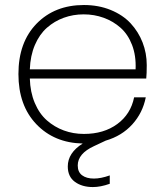

<svg xmlns="http://www.w3.org/2000/svg" viewBox="-20 -570 665 773"><path d="M100.1 -291H525.9Q528.3 -345.7 511.7 -388.9Q495.1 -432.1 465.1 -458.5Q435.1 -484.9 397.2 -498.5Q359.4 -512.2 316.9 -512.2Q274.4 -512.2 236.8 -498.5Q199.2 -484.9 168.9 -458.3Q138.7 -431.6 120.4 -388.7Q102.1 -345.7 100.1 -291ZM421.9 169.9Q384.8 183.1 354 183.1Q310.1 183.1 281.5 162.1Q252.9 141.1 252.9 100.1Q252.9 45.4 313 7.8Q198.2 5.4 126.2 -70.1Q54.2 -145.5 54.2 -272Q54.2 -399.9 127.4 -474.9Q200.7 -549.8 317.9 -549.8Q377 -549.8 425.8 -529.8Q474.6 -509.8 505.9 -476.1Q537.1 -442.4 554 -399.2Q570.8 -356 570.8 -308.1Q570.8 -272 568.8 -253.9H100.1Q101.6 -199.2 119.9 -155.8Q138.2 -112.3 168.7 -85.4Q199.2 -58.6 237.1 -44.7Q274.9 -30.8 317.9 -30.8Q397.9 -30.8 452.1 -70.6Q506.3 -110.4 520 -178.2H566.9Q554.7 -115.7 512.7 -69.3Q470.7 -22.9 405.8 -3.9L358.9 18.1Q293 48.3 293 96.2Q293 122.6 310.5 135.7Q328.1 148.9 357.9 148.9Q386.2 148.9 421.9 136.2Z"/></svg>

Font: SVN-Poppins ExtraLight
Style: Regular
Weight: 200
Designer: Ninad Kale (Devanagari), Jonny Pinhorn (Latin)
Foundry: Indian Type Foundry
Version: Version 3.002 2017